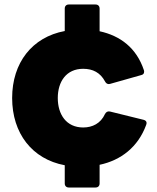

<svg xmlns="http://www.w3.org/2000/svg" viewBox="-20 -792 699 854"><path d="M286 42H405C416 42 423 35 423 24V-59C518 -79 594 -138 630 -236C631 -239 632 -242 632 -245C632 -252 627 -257 619 -259L469 -296C459 -298 452 -294 447 -285C428 -243 391 -225 350 -225C275 -225 237 -283 237 -356C237 -429 275 -486 350 -486C393 -486 426 -469 447 -430C451 -422 457 -418 464 -418C466 -418 468 -419 470 -419L608 -458C617 -460 621 -465 621 -473C621 -475 621 -478 620 -480C587 -579 515 -633 423 -653V-754C423 -765 416 -772 405 -772H286C275 -772 268 -765 268 -754V-654C123 -627 34 -513 34 -356C34 -199 123 -84 268 -57V24C268 35 275 42 286 42Z"/></svg>

Font: LINE Seed JP_OTF ExtraBold
Style: Regular
Weight: 800
Designer: LY Corporation & Fontrix & Fontworks
Version: Version 1.013